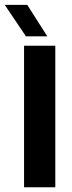

<svg xmlns="http://www.w3.org/2000/svg" viewBox="-53 -794 304 814"><path d="M49 0V-600H181.5V0ZM57 -640 -33 -773.5H62.5L147.5 -640Z"/></svg>

Font: Big Shoulders Text Thin ExtraBold
Style: Regular
Weight: 800
Version: Version 2.002